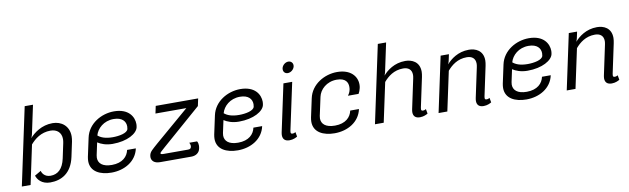

<svg xmlns="http://www.w3.org/2000/svg" viewBox="-44 -1196 5595 1709"><g transform="rotate(-10 2754.0 -341.5)"><path d="M129.2 0 204.2 -353.3C243.3 -398.3 300.8 -445.8 386.7 -445.8C445.8 -445.8 484.2 -411.7 484.2 -352.5C484.2 -341.7 482.5 -329.2 480 -316.7L451.7 -183.3C431.7 -90 384.2 -50 319.2 -50C264.2 -50 242.5 -90.8 240 -108.3L182.5 -75C192.5 -40 229.2 8.3 306.7 8.3C406.7 8.3 500 -39.2 530.8 -183.3L559.2 -316.7C562.5 -333.3 564.2 -350 564.2 -364.2C564.2 -458.3 495.8 -508.3 416.7 -508.3C316.7 -508.3 245.8 -452.5 207.5 -409.2C212.5 -418.3 215.8 -429.2 219.2 -441.7L274.2 -700H199.2L50 0Z M790.8 -330.8C807.5 -391.7 868.3 -450 958.3 -450C1035 -450 1066.7 -410 1066.7 -364.2C1066.7 -356.7 1065.8 -349.2 1064.2 -341.7C1056.7 -305 980.8 -291.7 924.2 -291.7C855.8 -291.7 815.8 -309.2 790.8 -330.8ZM972.5 -516.7C859.2 -516.7 736.7 -448.3 710.8 -325L675 -158.3C672.5 -144.2 670.8 -131.7 670.8 -119.2C670.8 -24.2 756.7 16.7 859.2 16.7C975 16.7 1084.2 -43.3 1108.3 -158.3H1029.2C1017.5 -100.8 970 -50 873.3 -50C789.2 -50 751.7 -85.8 751.7 -135.8C751.7 -142.5 752.5 -150.8 754.2 -158.3L778.3 -270.8C807.5 -251.7 852.5 -233.3 912.5 -233.3C1046.7 -233.3 1135.8 -287.5 1147.5 -341.7C1149.2 -350.8 1150.8 -360.8 1150.8 -370.8C1150.8 -436.7 1105 -516.7 972.5 -516.7Z M1348.3 -500 1334.2 -433.3H1613.3L1302.5 -166.7C1253.3 -122.5 1230.8 -107.5 1224.2 -75C1223.3 -70 1222.5 -65 1222.5 -60C1222.5 -28.3 1244.2 0 1300 0H1583.3C1619.2 0 1654.2 -18.3 1662.5 -58.3C1665 -69.2 1665.8 -78.3 1665.8 -85.8C1665.8 -112.5 1655.8 -125 1655.8 -125H1585C1585 -125 1594.2 -110 1594.2 -95C1594.2 -92.5 1594.2 -90 1593.3 -87.5C1590.8 -75 1585 -66.7 1564.2 -66.7H1343.3C1320.8 -66.7 1315 -70.8 1316.7 -79.2C1318.3 -86.7 1347.5 -108.3 1364.2 -125L1717.5 -433.3L1731.7 -500Z M1932.5 -330.8C1949.2 -391.7 2010 -450 2100 -450C2176.7 -450 2208.3 -410 2208.3 -364.2C2208.3 -356.7 2207.5 -349.2 2205.8 -341.7C2198.3 -305 2122.5 -291.7 2065.8 -291.7C1997.5 -291.7 1957.5 -309.2 1932.5 -330.8ZM2114.2 -516.7C2000.8 -516.7 1878.3 -448.3 1852.5 -325L1816.7 -158.3C1814.2 -144.2 1812.5 -131.7 1812.5 -119.2C1812.5 -24.2 1898.3 16.7 2000.8 16.7C2116.7 16.7 2225.8 -43.3 2250 -158.3H2170.8C2159.2 -100.8 2111.7 -50 2015 -50C1930.8 -50 1893.3 -85.8 1893.3 -135.8C1893.3 -142.5 1894.2 -150.8 1895.8 -158.3L1920 -270.8C1949.2 -251.7 1994.2 -233.3 2054.2 -233.3C2188.3 -233.3 2277.5 -287.5 2289.2 -341.7C2290.8 -350.8 2292.5 -360.8 2292.5 -370.8C2292.5 -436.7 2246.7 -516.7 2114.2 -516.7Z M2618.3 -633.3C2619.2 -636.7 2619.2 -640 2619.2 -643.3C2619.2 -665.8 2602.5 -683.3 2578.3 -683.3C2550.8 -683.3 2524.2 -660.8 2518.3 -633.3C2517.5 -630 2517.5 -626.7 2517.5 -622.5C2517.5 -600 2533.3 -583.3 2557.5 -583.3C2585 -583.3 2612.5 -605.8 2618.3 -633.3ZM2540 -12.5 2532.5 -54.2C2526.7 -50.8 2518.3 -45.8 2505.8 -45.8C2493.3 -45.8 2489.2 -50 2489.2 -60.8C2489.2 -65 2490 -69.2 2490.8 -75L2581.7 -500H2502.5L2411.7 -75C2410 -65 2408.3 -56.7 2408.3 -48.3C2408.3 -12.5 2427.5 8.3 2469.2 8.3C2503.3 8.3 2529.2 -5.8 2540 -12.5Z M2989.2 -516.7C2875.8 -516.7 2753.3 -448.3 2727.5 -325L2691.7 -158.3C2689.2 -144.2 2687.5 -131.7 2687.5 -119.2C2687.5 -24.2 2773.3 16.7 2875.8 16.7C2991.7 16.7 3100.8 -43.3 3125 -158.3H3045.8C3034.2 -100.8 2986.7 -50 2890 -50C2805.8 -50 2768.3 -85.8 2768.3 -135.8C2768.3 -142.5 2769.2 -150.8 2770.8 -158.3L2806.7 -325C2820 -388.3 2882.5 -450 2975 -450C3057.5 -450 3075 -405 3075 -368.3C3075 -358.3 3074.2 -349.2 3072.5 -341.7C3067.5 -318.3 3056.7 -301.7 3049.2 -291.7H3145C3152.5 -305 3160 -321.7 3164.2 -341.7C3166.7 -352.5 3167.5 -363.3 3167.5 -373.3C3167.5 -449.2 3109.2 -516.7 2989.2 -516.7Z M3719.2 -12.5 3711.7 -54.2C3705.8 -50.8 3697.5 -45.8 3685 -45.8C3672.5 -45.8 3668.3 -50 3668.3 -60.8C3668.3 -65 3669.2 -69.2 3670 -75L3726.7 -341.7C3730 -359.2 3732.5 -375 3732.5 -389.2C3732.5 -480.8 3662.5 -508.3 3604.2 -508.3C3505 -508.3 3437.5 -454.2 3400.8 -411.7C3404.2 -420 3408.3 -430 3410.8 -441.7L3465.8 -700H3390.8L3241.7 0H3320.8L3396.7 -355C3434.2 -399.2 3490 -445.8 3574.2 -445.8C3619.2 -445.8 3651.7 -424.2 3651.7 -374.2C3651.7 -365 3650 -353.3 3647.5 -341.7L3590.8 -75C3589.2 -65 3587.5 -56.7 3587.5 -48.3C3587.5 -12.5 3606.7 8.3 3648.3 8.3C3682.5 8.3 3708.3 -5.8 3719.2 -12.5Z M4294.2 -12.5 4286.7 -54.2C4280.8 -50.8 4272.5 -45.8 4260 -45.8C4247.5 -45.8 4243.3 -50 4243.3 -60.8C4243.3 -65 4244.2 -69.2 4245 -75L4301.7 -341.7C4305 -359.2 4307.5 -375 4307.5 -389.2C4307.5 -480.8 4237.5 -508.3 4179.2 -508.3C4080 -508.3 4012.5 -454.2 3975.8 -411.7C3979.2 -420 3983.3 -430 3985.8 -441.7L3998.3 -500H3923.3L3816.7 0H3895.8L3971.7 -355C4009.2 -399.2 4065 -445.8 4149.2 -445.8C4194.2 -445.8 4226.7 -424.2 4226.7 -374.2C4226.7 -365 4225 -353.3 4222.5 -341.7L4165.8 -75C4164.2 -65 4162.5 -56.7 4162.5 -48.3C4162.5 -12.5 4181.7 8.3 4223.3 8.3C4257.5 8.3 4283.3 -5.8 4294.2 -12.5Z M4540.8 -330.8C4557.5 -391.7 4618.3 -450 4708.3 -450C4785 -450 4816.7 -410 4816.7 -364.2C4816.7 -356.7 4815.8 -349.2 4814.2 -341.7C4806.7 -305 4730.8 -291.7 4674.2 -291.7C4605.8 -291.7 4565.8 -309.2 4540.8 -330.8ZM4722.5 -516.7C4609.2 -516.7 4486.7 -448.3 4460.8 -325L4425 -158.3C4422.5 -144.2 4420.8 -131.7 4420.8 -119.2C4420.8 -24.2 4506.7 16.7 4609.2 16.7C4725 16.7 4834.2 -43.3 4858.3 -158.3H4779.2C4767.5 -100.8 4720 -50 4623.3 -50C4539.2 -50 4501.7 -85.8 4501.7 -135.8C4501.7 -142.5 4502.5 -150.8 4504.2 -158.3L4528.3 -270.8C4557.5 -251.7 4602.5 -233.3 4662.5 -233.3C4796.7 -233.3 4885.8 -287.5 4897.5 -341.7C4899.2 -350.8 4900.8 -360.8 4900.8 -370.8C4900.8 -436.7 4855 -516.7 4722.5 -516.7Z M5452.5 -12.5 5445 -54.2C5439.2 -50.8 5430.8 -45.8 5418.3 -45.8C5405.8 -45.8 5401.7 -50 5401.7 -60.8C5401.7 -65 5402.5 -69.2 5403.3 -75L5460 -341.7C5463.3 -359.2 5465.8 -375 5465.8 -389.2C5465.8 -480.8 5395.8 -508.3 5337.5 -508.3C5238.3 -508.3 5170.8 -454.2 5134.2 -411.7C5137.5 -420 5141.7 -430 5144.2 -441.7L5156.7 -500H5081.7L4975 0H5054.2L5130 -355C5167.5 -399.2 5223.3 -445.8 5307.5 -445.8C5352.5 -445.8 5385 -424.2 5385 -374.2C5385 -365 5383.3 -353.3 5380.8 -341.7L5324.2 -75C5322.5 -65 5320.8 -56.7 5320.8 -48.3C5320.8 -12.5 5340 8.3 5381.7 8.3C5415.8 8.3 5441.7 -5.8 5452.5 -12.5Z"/></g></svg>

Font: BoonHome
Style: Book Oblique
Weight: 400
Italic angle: -12°
Designer: Sungsit Sawaiwan
Foundry: Sungsit Sawaiwan
Version: Version 0.2